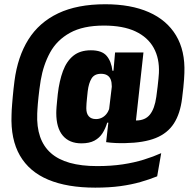

<svg xmlns="http://www.w3.org/2000/svg" viewBox="-20 -690 896 882"><path d="M354 -31.5Q298.5 -31.5 268.5 -67Q238.5 -102.5 238.5 -171Q238.5 -176 238.8 -182.8Q239 -189.5 239.8 -199.2Q240.5 -209 242 -223.5Q243.5 -238 245.5 -258.5Q252.5 -318.5 269.2 -363.8Q286 -409 317 -434Q348 -459 397.5 -459Q448 -459 469.8 -433.5Q491.5 -408 496.5 -365H531.5L493 -280Q493.5 -284 493.5 -287.5Q493.5 -291 493.5 -294Q493.5 -312 488.5 -324.8Q483.5 -337.5 472.5 -344.2Q461.5 -351 444 -351Q414 -351 400.8 -329.8Q387.5 -308.5 383 -271.5Q381 -251.5 379.5 -238Q378 -224.5 377.5 -216Q377 -207.5 376.8 -202.2Q376.5 -197 376.5 -192.5Q376.5 -168.5 387.8 -155.8Q399 -143 421 -143Q435 -143 447 -148.8Q459 -154.5 468 -165.2Q477 -176 482.5 -191.5L504.5 -126.5H472.5Q464.5 -99.5 450.8 -78Q437 -56.5 413.8 -44Q390.5 -31.5 354 -31.5ZM467.5 -37 480 -146.5 478.5 -165.5 498.5 -332.5 500 -350.5 508.5 -447.5 509 -449H639L595.5 -55ZM567 -140Q577.5 -138 585 -137.2Q592.5 -136.5 605 -136.5Q647 -136.5 668.8 -163.8Q690.5 -191 698 -245Q702 -272.5 704.2 -293.2Q706.5 -314 708 -329.2Q709.5 -344.5 710 -354.5Q713 -421.5 686 -470.2Q659 -519 602.2 -545.8Q545.5 -572.5 457.5 -572.5Q361.5 -572.5 301.5 -539.2Q241.5 -506 210.2 -449Q179 -392 167 -321Q163.5 -299 161 -279.8Q158.5 -260.5 156.8 -243.8Q155 -227 153.8 -213Q152.5 -199 152 -187.8Q151.5 -176.5 151 -168Q146 -47 213.5 13Q281 73 426 73Q490.5 73 543.8 65Q597 57 641 43.2Q685 29.5 720.5 13.5L702 120Q666 134.5 625 146.2Q584 158 533.2 165Q482.5 172 417.5 172Q289 172 201.8 135.5Q114.5 99 71.5 24.5Q28.5 -50 33 -162.5Q33 -172 33.8 -184.8Q34.5 -197.5 35.8 -212.5Q37 -227.5 38.5 -244.5Q40 -261.5 42 -280Q44 -298.5 46.5 -318Q61 -429.5 110.2 -508.2Q159.5 -587 247.2 -628.8Q335 -670.5 463.5 -670.5Q581 -670.5 663.5 -634.2Q746 -598 788.5 -527.5Q831 -457 827 -354.5Q826.5 -342 825.5 -325.5Q824.5 -309 822.2 -287.5Q820 -266 816.5 -238.5Q808 -168 778.8 -122.8Q749.5 -77.5 695 -55.8Q640.5 -34 554 -32.5Q533.5 -32 511 -33Q488.5 -34 467.5 -37Z"/></svg>

Font: Anek Telugu Medium
Style: Bold
Weight: 700
Version: Version 1.003